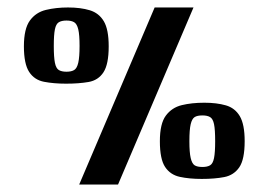

<svg xmlns="http://www.w3.org/2000/svg" viewBox="-20 -480 719 514"><path d="M498 -460 296 14H192L394 -460ZM635 -102Q635 -53 620.5 -32Q606 -11 580.5 -6Q555 -1 520 -1Q487 -1 461.5 -6.5Q436 -12 422 -33Q408 -54 408 -102Q408 -149 424 -170.5Q440 -192 466.5 -198.5Q493 -205 527 -205Q560 -205 584.5 -198Q609 -191 622 -169Q635 -147 635 -102ZM556 -102Q556 -133 553 -147.5Q550 -162 542.5 -166.5Q535 -171 522 -171Q508 -171 501 -166.5Q494 -162 490.5 -147.5Q487 -133 487 -102Q487 -72 490.5 -57Q494 -42 501 -37.5Q508 -33 522 -33Q535 -33 542.5 -37.5Q550 -42 553 -57Q556 -72 556 -102ZM271 -356Q271 -308 257 -286.5Q243 -265 217 -260.5Q191 -256 157 -256Q124 -256 98 -261Q72 -266 58 -287.5Q44 -309 44 -356Q44 -403 60 -425Q76 -447 103 -453.5Q130 -460 162 -460Q196 -460 220.5 -452.5Q245 -445 258 -423Q271 -401 271 -356ZM193 -357Q193 -387 189.5 -401.5Q186 -416 178.5 -420.5Q171 -425 158 -425Q145 -425 137.5 -420.5Q130 -416 127 -401.5Q124 -387 124 -357Q124 -327 127 -312Q130 -297 137.5 -292.5Q145 -288 158 -288Q171 -288 178.5 -292.5Q186 -297 189.5 -312Q193 -327 193 -357Z"/></svg>

Font: Genos Thin
Style: Bold
Weight: 700
Version: Version 1.010